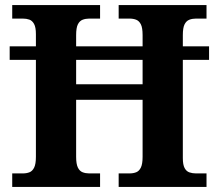

<svg xmlns="http://www.w3.org/2000/svg" viewBox="-20 -734 859 754"><path d="M28 0V-53H70Q84.3 -53 95.8 -57.5Q107.3 -62 114.2 -76Q121 -90 121 -118V-499H18V-552H121V-600Q121 -626.9 113.8 -639.9Q106.7 -652.9 95.2 -657Q83.7 -661 70 -661H28V-714H373V-661H330Q316.3 -661 304.5 -656.5Q292.7 -652 285.8 -638.4Q279 -624.9 279 -596V-552H540V-596Q540 -624.9 533.2 -638.4Q526.3 -652 514.8 -656.5Q503.3 -661 489 -661H446V-714H791V-661H749Q735.3 -661 723.5 -656.5Q711.7 -652 704.8 -638.4Q698 -624.9 698 -596V-552H801V-499H698V-113Q698 -87 705 -74Q712 -61 724 -57Q736 -53 749 -53H791V0H446V-53H489Q503.3 -53 514.8 -57.5Q526.3 -62 533.2 -76Q540 -90 540 -118V-342H279V-118Q279 -90 285.8 -76Q292.7 -62 304.5 -57.5Q316.3 -53 330 -53H373V0ZM279 -403H540V-499H279Z"/></svg>

Font: Noto Serif Armenian
Style: Regular
Weight: 400
Designer: Monotype Design Team
Foundry: Monotype Imaging Inc.
Version: Version 2.007